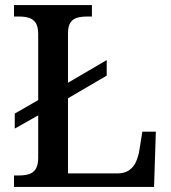

<svg xmlns="http://www.w3.org/2000/svg" viewBox="-20 -734 672 754"><path d="M35 0V-45H56Q77 -45 93.5 -50Q110 -55 120 -70Q130 -85 130 -115V-281L38 -229V-288L130 -341V-599Q130 -630 120 -644.5Q110 -659 93.5 -664Q77 -669 56 -669H35V-714H341V-669H320Q300 -669 283.5 -664.5Q267 -660 257 -646Q247 -632 247 -603V-409L399 -498V-437L247 -348V-53H441Q469 -53 487 -65.5Q505 -78 514 -98.5Q523 -119 527 -142L539 -217H592L585 0Z"/></svg>

Font: Noto Serif Armenian Medium
Style: Regular
Weight: 500
Version: Version 2.007